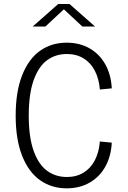

<svg xmlns="http://www.w3.org/2000/svg" viewBox="-20 -962 660 992"><path d="M325.5 -47.5Q375 -47.5 412 -70.2Q449 -93 470.2 -134.2Q491.5 -175.5 496 -231L557.5 -225Q554 -155.5 524.8 -102.2Q495.5 -49 444 -19Q392.5 11 324 11Q246.5 11 187.2 -30.8Q128 -72.5 94.5 -156.8Q61 -241 61 -364.5Q61 -488.5 94.5 -573.2Q128 -658 187.2 -699.8Q246.5 -741.5 324 -741.5Q392.5 -741.5 444 -711.5Q495.5 -681.5 524.8 -628.2Q554 -575 557.5 -505.5L496 -499.5Q491.5 -555 470.2 -596.2Q449 -637.5 412 -660.2Q375 -683 325.5 -683Q267.5 -683 223.5 -651Q179.5 -619 154 -548Q128.5 -477 128.5 -364.5Q128.5 -253 154 -182.2Q179.5 -111.5 223.5 -79.5Q267.5 -47.5 325.5 -47.5ZM281 -941.5H339L471 -825H405.5L296 -927H324L214.5 -825H149Z"/></svg>

Font: Monaspace Neon Var
Style: Regular
Weight: 400
Designer: Riley Cran and the Lettermatic Team
Version: Version 1.000 (Monaspace Neon Var)